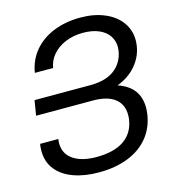

<svg xmlns="http://www.w3.org/2000/svg" viewBox="-113 -853 861 957"><g transform="rotate(-15 317.0 -375.0)"><path d="M49.8 -344.2 62.5 -421.4H349.6Q431.2 -421.4 476.3 -456.5Q521.5 -491.7 530.8 -550.8Q532.2 -560.5 532.2 -569.8Q532.2 -602.1 515.1 -627.7Q498 -653.3 464.1 -668.2Q430.2 -683.1 382.3 -683.1Q331.5 -683.1 290.8 -666Q250 -648.9 224.6 -619.1Q199.2 -589.4 193.4 -552.2H99.1Q109.4 -615.7 148.4 -662.6Q187.5 -709.5 249.5 -734.6Q311.5 -759.8 389.2 -759.8Q459.5 -759.8 513.7 -736.8Q567.9 -713.9 597.4 -672.9Q627 -631.8 627 -579.6Q627 -566.9 624.5 -549.8Q616.2 -496.1 579.3 -452.4Q542.5 -408.7 481.4 -385.3Q589.8 -348.6 589.8 -242.2Q589.8 -224.6 586.9 -205.6Q576.2 -138.2 536.1 -89.8Q496.1 -41.5 430.9 -15.9Q365.7 9.8 280.8 9.8Q207 9.8 150.4 -10.5Q93.8 -30.8 61.8 -70.8Q29.8 -110.8 29.8 -168.5Q29.8 -185.5 32.7 -203.6H127Q125 -193.4 125 -181.2Q125 -127.4 168.5 -97.4Q211.9 -67.4 288.1 -67.4Q378.4 -67.4 429.9 -102.3Q481.4 -137.2 492.2 -204.1Q494.1 -216.3 494.1 -230.5Q494.1 -284.7 455.6 -314.5Q417 -344.2 343.3 -344.2Z"/></g></svg>

Font: Mardoto
Style: Italic
Weight: 400
Italic angle: -12°
Designer: Christian Robertson, Vahan Hovhannisyan
Foundry: Google
Version: Version 1.000